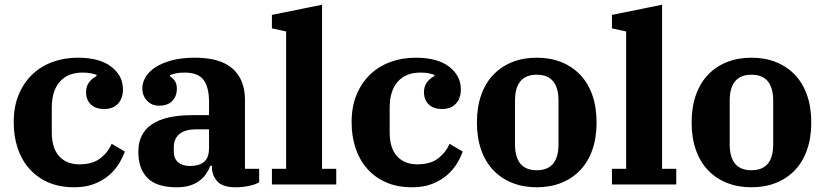

<svg xmlns="http://www.w3.org/2000/svg" viewBox="-20 -780 3489 812"><path d="M294 12Q231 12 183.5 -9Q136 -30 103.5 -67Q71 -104 54.5 -154Q38 -204 38 -263Q38 -329 59 -379.5Q80 -430 116.5 -465Q153 -500 202.5 -518Q252 -536 309 -536Q401 -536 450.5 -498Q500 -460 500 -402Q500 -364 479 -341.5Q458 -319 421 -319Q384 -319 364 -338.5Q344 -358 344 -390Q344 -416 357.5 -433Q371 -450 388 -458V-464Q378 -467 364.5 -470Q351 -473 328 -473Q267 -473 233 -434.5Q199 -396 199 -324V-220Q199 -154 230 -119.5Q261 -85 316 -85Q372 -85 405 -111Q438 -137 452 -172L508 -139Q499 -114 482.5 -87Q466 -60 440 -38Q414 -16 378 -2Q342 12 294 12Z M727 12Q642 12 603.5 -27.5Q565 -67 565 -138Q565 -293 794 -293H864V-350Q864 -411 841 -442Q818 -473 761 -473Q740 -473 725 -470Q710 -467 699 -462V-457Q709 -452 718.5 -439Q728 -426 728 -404Q728 -374 709 -353.5Q690 -333 652 -333Q622 -333 602 -354Q582 -375 582 -407Q582 -431 596 -454.5Q610 -478 638 -496Q666 -514 707.5 -525Q749 -536 803 -536Q912 -536 964 -489.5Q1016 -443 1016 -358V-66H1076V-9Q1059 1 1032 6.5Q1005 12 976 12Q921 12 898.5 -13.5Q876 -39 876 -77V-79H870Q863 -62 852.5 -46Q842 -30 825.5 -17Q809 -4 785 4Q761 12 727 12ZM784 -78Q821 -78 842.5 -95Q864 -112 864 -154V-233H810Q762 -233 738.5 -213Q715 -193 715 -156V-140Q715 -108 734 -93Q753 -78 784 -78Z M1130 -66H1190V-647L1130 -660V-717L1342 -760V-66H1402V0H1130Z M1723 12Q1660 12 1612.5 -9Q1565 -30 1532.5 -67Q1500 -104 1483.5 -154Q1467 -204 1467 -263Q1467 -329 1488 -379.5Q1509 -430 1545.5 -465Q1582 -500 1631.5 -518Q1681 -536 1738 -536Q1830 -536 1879.5 -498Q1929 -460 1929 -402Q1929 -364 1908 -341.5Q1887 -319 1850 -319Q1813 -319 1793 -338.5Q1773 -358 1773 -390Q1773 -416 1786.5 -433Q1800 -450 1817 -458V-464Q1807 -467 1793.5 -470Q1780 -473 1757 -473Q1696 -473 1662 -434.5Q1628 -396 1628 -324V-220Q1628 -154 1659 -119.5Q1690 -85 1745 -85Q1801 -85 1834 -111Q1867 -137 1881 -172L1937 -139Q1928 -114 1911.5 -87Q1895 -60 1869 -38Q1843 -16 1807 -2Q1771 12 1723 12Z M2250 -60Q2342 -60 2342 -170V-354Q2342 -464 2250 -464Q2158 -464 2158 -354V-170Q2158 -60 2250 -60ZM2250 12Q2193 12 2146.5 -6.5Q2100 -25 2066.5 -60Q2033 -95 2015 -146Q1997 -197 1997 -262Q1997 -327 2015 -378Q2033 -429 2066.5 -464Q2100 -499 2146.5 -517.5Q2193 -536 2250 -536Q2307 -536 2353.5 -517.5Q2400 -499 2433.5 -464Q2467 -429 2485 -378Q2503 -327 2503 -262Q2503 -197 2485 -146Q2467 -95 2433.5 -60Q2400 -25 2353.5 -6.5Q2307 12 2250 12Z M2568 -66H2628V-647L2568 -660V-717L2780 -760V-66H2840V0H2568Z M3158 -60Q3250 -60 3250 -170V-354Q3250 -464 3158 -464Q3066 -464 3066 -354V-170Q3066 -60 3158 -60ZM3158 12Q3101 12 3054.5 -6.5Q3008 -25 2974.5 -60Q2941 -95 2923 -146Q2905 -197 2905 -262Q2905 -327 2923 -378Q2941 -429 2974.5 -464Q3008 -499 3054.5 -517.5Q3101 -536 3158 -536Q3215 -536 3261.5 -517.5Q3308 -499 3341.5 -464Q3375 -429 3393 -378Q3411 -327 3411 -262Q3411 -197 3393 -146Q3375 -95 3341.5 -60Q3308 -25 3261.5 -6.5Q3215 12 3158 12Z"/></svg>

Font: IBM Plex Serif
Style: Bold
Weight: 700
Designer: Mike Abbink, Paul van der Laan, Pieter van Rosmalen
Foundry: Bold Monday
Version: Version 2.008